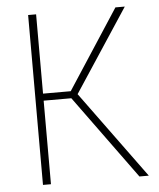

<svg xmlns="http://www.w3.org/2000/svg" viewBox="-51 -752 661 796"><g transform="rotate(-5 279.0 -353.5)"><path d="M244.1 -347.7H128.9V0H95.7V-707H128.9V-377H244.1L459 -707H498L271.5 -362.3L536.1 0H497.1Z"/></g></svg>

Font: Pretendard GOV Thin
Style: Regular
Weight: 100
Designer: Base glyphs from Inter by Rasmus Andersson; Hangeul glyphs from Noto Sans CJK(Source Han Sans) by Jang Soo-young and Kan
Foundry: Kil Hyung-jin
Version: Version 1.309